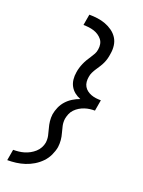

<svg xmlns="http://www.w3.org/2000/svg" viewBox="-179 -914 858 1149"><g transform="rotate(20 250.0 -340.0)"><path d="M19 153 31 83Q49 83 66.5 81Q84 79 101 74Q118 69 134.5 60Q151 51 165 38.5Q179 26 188 9.5Q197 -7 200 -24Q203 -47 198.5 -68.5Q194 -90 188 -110.5Q182 -131 179.5 -153Q177 -175 180 -198Q184 -221 194 -244Q204 -267 221 -286Q238 -305 260 -318.5Q282 -332 305 -340Q284 -348 267 -361.5Q250 -375 239.5 -394Q229 -413 226.5 -436Q224 -459 228 -482Q230 -497 234.5 -512Q239 -527 245.5 -542Q252 -557 260 -570.5Q268 -584 277.5 -598Q287 -612 294.5 -626Q302 -640 304 -656Q307 -673 304 -689.5Q301 -706 291 -718.5Q281 -731 267.5 -740Q254 -749 238 -754Q222 -759 205.5 -761Q189 -763 171 -763L183 -833Q210 -833 236 -829.5Q262 -826 286.5 -817Q311 -808 332 -793Q353 -778 366.5 -757Q380 -736 383.5 -709.5Q387 -683 382 -656Q380 -640 376 -625Q372 -610 365.5 -595.5Q359 -581 350 -567Q341 -553 332 -539.5Q323 -526 316 -511.5Q309 -497 307 -482Q304 -466 305.5 -450Q307 -434 314.5 -421Q322 -408 334 -399Q346 -390 360.5 -384.5Q375 -379 391 -377Q407 -375 423 -375L411 -305Q395 -305 379 -303Q363 -301 346.5 -295.5Q330 -290 315 -281Q300 -272 287.5 -259Q275 -246 268.5 -230Q262 -214 259 -198Q256 -175 260.5 -153.5Q265 -132 271 -111.5Q277 -91 279 -69Q281 -47 278 -24Q273 3 260.5 29.5Q248 56 227.5 77Q207 98 182 113Q157 128 129.5 137Q102 146 74 149.5Q46 153 19 153Z"/></g></svg>

Font: Iosevka
Style: Italic
Weight: 400
Italic angle: -9°
Monospace: yes
Designer: Belleve Invis
Foundry: Belleve Invis
Version: Version 32.5.0; ttfautohint (v1.8.4)